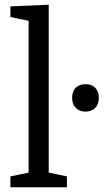

<svg xmlns="http://www.w3.org/2000/svg" viewBox="-20 -792 438 812"><path d="M186 -772V-62L263 -46V0H24V-46L101 -62V-704L24 -720V-765ZM285 -378Q285 -406 300.5 -421Q316 -436 342 -436Q367 -436 382.5 -421Q398 -406 398 -378Q398 -350 382 -335Q366 -320 341 -320Q316 -320 300.5 -335.5Q285 -351 285 -378Z"/></svg>

Font: Bitter Pro
Style: Regular
Weight: 400
Designer: Sol Matas, and Bitter project Authors
Foundry: Sol Matas
Version: Version 1.010